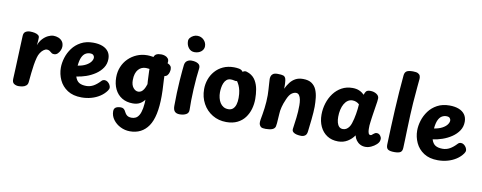

<svg xmlns="http://www.w3.org/2000/svg" viewBox="-82 -1243 4845 1931"><g transform="rotate(10 2340.5 -278.0)"><path d="M120.1 13Q95.3 13 74.6 -0.2Q53.9 -13.4 55.7 -50Q57.9 -96.6 60.4 -153.6Q62.9 -210.7 65.1 -270.7Q67.3 -330.7 69.8 -387.9Q72.3 -445.1 74.3 -493Q76.1 -524.9 96.2 -536.4Q116.3 -548 141.1 -548Q165.6 -548 187.4 -543.5Q209.3 -539 223.7 -528.6Q238.1 -518.1 237.1 -501Q237.1 -489.3 236.6 -480Q236.1 -470.7 235.1 -458.5Q234.1 -446.3 231.1 -424Q245.8 -464 271 -491.1Q296.2 -518.2 325.7 -532.6Q355.2 -547 380.7 -547Q407.1 -547 431.3 -537.4Q455.4 -527.8 470.9 -507.6Q486.4 -487.3 486.4 -454.4Q486.4 -437 477.6 -416.3Q468.8 -395.6 453.3 -380.5Q437.9 -365.4 417.3 -365.4Q401.6 -365.4 394.1 -370.4Q386.6 -375.4 376.1 -384Q368.3 -391.4 358.9 -395Q349.4 -398.6 338.2 -398.6Q323.1 -398.6 305.4 -385.6Q287.7 -372.7 273.3 -350.6Q259 -328.6 252.1 -302Q242.1 -265.2 235.6 -224.2Q229.1 -183.2 224.5 -138.9Q219.9 -94.6 215.4 -47Q213.7 -21.8 198.1 -8.6Q182.6 4.7 161.4 8.8Q140.2 13 120.1 13Z M508 -244Q508 -293 524.3 -346.2Q540.7 -399.3 574.4 -445Q608.2 -490.7 661 -519.3Q713.8 -548 785.9 -548Q840.9 -548 880.6 -532.6Q920.3 -517.1 942.2 -487.1Q964 -457 964 -413Q964 -362 937.3 -321.8Q910.6 -281.7 867.4 -252.6Q824.2 -223.6 773.9 -206.3Q723.6 -189 676.6 -183Q689.8 -140.6 717.2 -123.8Q744.7 -107 790.7 -107Q829.7 -107 863.8 -126Q898 -145 935 -185Q941 -191 948.5 -194Q956 -197 963 -197Q980.4 -197 995 -186.3Q1009.6 -175.6 1018.3 -159.9Q1027 -144.3 1027 -130Q1027 -123 1023 -114Q1019 -105 1014 -98Q988 -62 948.9 -36.7Q909.9 -11.4 862.8 1.7Q815.8 14.9 763.9 14.9Q676.8 14.9 619.8 -22.4Q562.9 -59.7 535.4 -119.3Q508 -179 508 -244ZM671 -293.1Q720.7 -301 753.2 -318.6Q785.8 -336.1 801.9 -358.1Q818 -380.1 818 -400.1Q818 -413.4 808 -424.9Q798 -436.4 773 -436.4Q748.7 -436.4 727.1 -423.7Q705.6 -411 691 -380.1Q676.4 -349.2 671 -293.1Z M1561.6 -472.1Q1579.6 -465.1 1589.3 -452.3Q1599.1 -439.6 1599.1 -419Q1599.1 -407 1594.6 -388.8Q1590.1 -370.7 1577.7 -356.2Q1565.3 -341.8 1542.2 -341.8Q1528.1 -341.8 1509.3 -349.2Q1490.4 -356.6 1482.4 -359.6Q1442.7 -373.3 1409.9 -381.3Q1377.2 -389.3 1351.2 -389.3Q1329.2 -389.3 1309.7 -381.2Q1290.2 -373 1274.8 -355.4Q1259.4 -337.8 1250.8 -310.9Q1242.2 -284 1242.2 -245.8Q1242.2 -196.7 1264.4 -169Q1286.7 -141.3 1315.6 -141.3Q1349.2 -141.3 1372 -177.9Q1394.8 -214.6 1410.8 -296.6L1440.8 -146Q1425.8 -109 1405.6 -79.3Q1385.3 -49.7 1355.7 -32.5Q1326.1 -15.3 1282.1 -15.3Q1217.6 -15.3 1170.6 -44Q1123.6 -72.7 1098.3 -124.8Q1073 -177 1073 -246Q1073 -303 1093.5 -352.8Q1114 -402.6 1151.4 -439.3Q1188.8 -476.1 1237.8 -496.9Q1286.8 -517.7 1343.8 -517.7Q1365.8 -517.7 1395.7 -513.2Q1425.7 -508.8 1457.3 -501.8Q1489 -494.9 1516.6 -487.2Q1544.2 -479.6 1561.6 -472.1ZM1393.1 -453.3Q1399.2 -492 1407.2 -512.9Q1415.1 -533.9 1432.5 -542.3Q1449.9 -550.7 1482.1 -550.7Q1498.8 -550.7 1518.5 -544.2Q1538.2 -537.7 1550.8 -521.5Q1563.4 -505.3 1557.8 -475.1Q1556.2 -464.4 1553.6 -445.1Q1551 -425.8 1549.6 -405.4Q1548.1 -385 1548.1 -368Q1548.1 -311 1552.1 -253.5Q1556.1 -196 1556.1 -139Q1556.1 73.1 1490.1 169.6Q1424 266 1302.2 266Q1251.1 266 1205.3 243.3Q1159.6 220.7 1130.9 181.9Q1102.2 143.2 1102.2 95.9Q1102.2 68.8 1120.7 56.7Q1139.2 44.7 1173 44.7Q1189.8 44.7 1201.8 53.6Q1213.9 62.4 1223.1 82.7Q1230.7 97.6 1240.2 108.1Q1249.8 118.7 1263.6 123.7Q1277.4 128.7 1296.6 128.7Q1318.3 128.7 1337.6 119.1Q1356.9 109.4 1371.4 84.3Q1386 59.2 1394.4 13.3Q1402.8 -32.6 1402.8 -105.1Q1402.8 -128.2 1399.4 -171.8Q1396 -215.3 1392.4 -267.1Q1388.9 -318.9 1388.1 -368.1Q1387.2 -417.3 1393.1 -453.3Z M1722.2 -486Q1726.6 -515.1 1745.8 -528.6Q1765 -542 1789.6 -542Q1832.8 -542 1858.3 -525.9Q1883.9 -509.9 1879.1 -476Q1873.1 -434.9 1868.4 -378.9Q1863.7 -323 1860.3 -262.3Q1856.9 -201.6 1856.3 -146.7Q1855.7 -91.8 1856.9 -53Q1858.7 -18.4 1831.4 -3.7Q1804.2 11 1765.6 11Q1731.7 11 1715.1 -6.7Q1698.6 -24.3 1698.6 -63Q1698.6 -129.2 1701.1 -196.5Q1703.6 -263.8 1707.7 -322.8Q1711.8 -381.8 1715.9 -424.7Q1720 -467.7 1722.2 -486ZM1720.6 -730Q1720.6 -747.9 1733.1 -763.1Q1745.7 -778.3 1765.1 -788.2Q1784.4 -798 1805.2 -798Q1845.2 -798 1871.9 -770.9Q1898.6 -743.8 1898.6 -707Q1898.6 -674.8 1871.9 -652.7Q1845.2 -630.7 1803.3 -630.7Q1767.2 -630.7 1743.9 -659.6Q1720.6 -688.4 1720.6 -730Z M2240.3 6Q2161.2 6 2098.6 -31.8Q2035.9 -69.6 2000.1 -135Q1964.3 -200.4 1964.3 -282Q1964.3 -333.4 1981.2 -381.3Q1998 -429.1 2031.3 -467.3Q2064.6 -505.6 2112.7 -527.8Q2160.8 -550 2223.3 -550Q2248.2 -550 2274.6 -545.3Q2301 -540.7 2316.3 -519Q2321.2 -526.3 2336.4 -529.6Q2351.6 -532.9 2382.6 -518.1Q2425.9 -497.1 2448.8 -457.8Q2471.7 -418.6 2480 -370.6Q2488.3 -322.7 2488.3 -273Q2488.3 -219.7 2474 -169.9Q2459.7 -120.2 2429.8 -80.3Q2399.9 -40.3 2352.8 -17.2Q2305.7 6 2240.3 6ZM2238.7 -124.9Q2268.2 -124.9 2286.4 -141.8Q2304.7 -158.7 2313.2 -187.7Q2321.7 -216.7 2321.7 -254Q2321.7 -296.9 2315.2 -327.4Q2308.7 -358 2298.4 -380Q2288.1 -402 2276.1 -419Q2267.1 -414.4 2249.4 -419.2Q2231.7 -424 2213.2 -424Q2187.2 -424 2170.2 -409.7Q2153.1 -395.3 2143.7 -372.3Q2134.2 -349.3 2130.6 -323.8Q2126.9 -298.3 2126.9 -277Q2126.9 -247.8 2133.7 -220.4Q2140.4 -193.1 2154 -171.6Q2167.6 -150.1 2188.8 -137.5Q2210 -124.9 2238.7 -124.9Z M3007.7 12Q2984.2 12 2961.4 7.1Q2938.7 2.2 2924.7 -9.9Q2910.7 -22 2913.2 -43Q2921.2 -99.1 2928.7 -160.1Q2936.2 -221 2936.2 -287Q2936.2 -318.7 2931.2 -345.3Q2926.1 -371.9 2914.3 -388.4Q2902.4 -405 2882.2 -405Q2861.1 -405 2837.8 -388.4Q2814.6 -371.9 2794.2 -325Q2782.4 -297.8 2774.9 -277.3Q2767.3 -256.8 2763.2 -238.6Q2759.1 -220.4 2755.2 -200Q2754 -189 2752.3 -166.8Q2750.6 -144.6 2749.1 -119Q2747.7 -93.4 2745.9 -71.2Q2744.2 -49 2741.2 -38Q2735.2 -15.2 2710.2 -5.1Q2685.1 5 2643.2 5Q2609.6 5 2597.2 -3Q2584.9 -11 2579.2 -25.1Q2576.9 -30.9 2575.4 -37.9Q2574 -45 2574.6 -55.3Q2575.2 -65.7 2577.2 -79Q2588.2 -135 2596.7 -199.5Q2605.2 -264 2605.2 -333Q2605.2 -357 2602.9 -390Q2600.7 -423 2598.7 -453Q2596.7 -483 2596.2 -497Q2596.2 -508.3 2600.3 -523.4Q2604.3 -538.6 2619.3 -549.8Q2634.2 -561 2667.2 -561Q2707 -561 2724.8 -554.7Q2742.6 -548.3 2749.9 -526.6Q2752.1 -520.9 2753.8 -508.2Q2755.6 -495.6 2756.3 -479.6Q2757 -463.7 2757 -449.3Q2757 -435 2756.2 -425Q2774.3 -462.6 2797.1 -491.9Q2819.8 -521.2 2851.4 -538.1Q2883 -555 2927.2 -555Q2983.6 -555 3016.2 -532.5Q3048.9 -510 3064.7 -473Q3080.4 -436 3085.3 -391Q3090.2 -346 3090.2 -300Q3090.2 -274.8 3087.7 -239.8Q3085.2 -204.9 3081.3 -167.7Q3077.4 -130.6 3073.3 -97.6Q3069.2 -64.6 3067 -43Q3063.4 -11.9 3046.4 0.1Q3029.3 12 3007.7 12Z M3171.7 -234Q3171.7 -294.6 3189.7 -351.6Q3207.7 -408.7 3241.4 -453.8Q3275.2 -499 3323.6 -525.7Q3372 -552.3 3433.6 -552.3Q3472.9 -552.3 3502.2 -539.7Q3531.6 -527.1 3555.1 -504.1Q3560.1 -526.1 3571.9 -540.3Q3583.8 -554.4 3614.6 -554.4Q3650.9 -554.4 3678.1 -536.9Q3705.3 -519.3 3704.3 -492.4Q3703.3 -465.3 3695 -418.7Q3686.7 -372 3680.7 -327Q3678.7 -313 3675.4 -291Q3672.2 -269 3669.7 -247.5Q3667.2 -226 3665.7 -211Q3664.9 -195.9 3665.2 -173.2Q3665.4 -150.6 3671.2 -133.6Q3677 -116.7 3691 -116.7Q3698.9 -116.7 3704.8 -120.8Q3710.7 -124.9 3717.1 -131.6Q3726.8 -139.4 3734.3 -143.6Q3741.9 -147.7 3754.2 -147.7Q3767.6 -147.7 3779.5 -138.3Q3791.4 -128.9 3797.7 -112.8Q3804 -96.7 3798.3 -77.2Q3793.7 -58.2 3772.1 -38.2Q3750.4 -18.1 3720.9 -4.6Q3691.4 9 3661.6 9Q3632.8 9 3608.8 -3.4Q3584.9 -15.8 3568.6 -37.5Q3552.2 -59.2 3545.7 -88.1Q3519.6 -48.8 3477.3 -23.1Q3435.1 2.6 3382 2.6Q3315.7 2.6 3268.8 -28.3Q3221.9 -59.2 3196.8 -112.6Q3171.7 -166 3171.7 -234ZM3340.9 -241.1Q3340.9 -209.2 3347.7 -183.7Q3354.6 -158.1 3369.4 -143.1Q3384.2 -128.1 3408.3 -128.1Q3427.8 -128.1 3443.1 -137.5Q3458.4 -146.9 3470.3 -163.4Q3482.2 -180 3489.3 -202Q3497 -225.4 3502.9 -250.4Q3508.9 -275.3 3513.1 -301.2Q3517.3 -327.1 3520.3 -352.3Q3523.3 -377.4 3524.6 -401.1Q3510.7 -414.1 3492.9 -421.5Q3475.1 -428.9 3454.7 -428.9Q3428 -428.9 3406.9 -414.3Q3385.8 -399.7 3371.1 -374Q3356.4 -348.3 3348.7 -314.3Q3340.9 -280.2 3340.9 -241.1Z M3915.8 -765.2Q3918.6 -796.1 3937.4 -809.1Q3956.2 -822 4003.2 -822Q4037.6 -822 4054.4 -813.1Q4071.3 -804.1 4076.4 -789.7Q4081.4 -775.2 4080.4 -759.2Q4078.4 -731.2 4072.3 -672.2Q4066.2 -613.1 4058.7 -508.1Q4051.2 -403 4046.2 -236Q4045.2 -183 4043.2 -134.8Q4041.2 -86.7 4040 -49.1Q4039.2 -14.7 4020.4 -2.3Q4001.6 10 3958.2 10Q3912.8 10 3893.4 -2.7Q3874.1 -15.4 3875.1 -53Q3878.1 -139.2 3881.7 -229.6Q3885.3 -319.9 3890.3 -410.8Q3895.3 -501.7 3901.4 -591.2Q3907.6 -680.7 3915.8 -765.2Z M4147 -244Q4147 -293 4163.3 -346.2Q4179.7 -399.3 4213.4 -445Q4247.2 -490.7 4300 -519.3Q4352.8 -548 4424.9 -548Q4479.9 -548 4519.6 -532.6Q4559.3 -517.1 4581.2 -487.1Q4603 -457 4603 -413Q4603 -362 4576.3 -321.8Q4549.6 -281.7 4506.4 -252.6Q4463.2 -223.6 4412.9 -206.3Q4362.6 -189 4315.6 -183Q4328.8 -140.6 4356.2 -123.8Q4383.7 -107 4429.7 -107Q4468.7 -107 4502.8 -126Q4537 -145 4574 -185Q4580 -191 4587.5 -194Q4595 -197 4602 -197Q4619.4 -197 4634 -186.3Q4648.6 -175.6 4657.3 -159.9Q4666 -144.3 4666 -130Q4666 -123 4662 -114Q4658 -105 4653 -98Q4627 -62 4587.9 -36.7Q4548.9 -11.4 4501.8 1.7Q4454.8 14.9 4402.9 14.9Q4315.8 14.9 4258.8 -22.4Q4201.9 -59.7 4174.4 -119.3Q4147 -179 4147 -244ZM4310 -293.1Q4359.7 -301 4392.2 -318.6Q4424.8 -336.1 4440.9 -358.1Q4457 -380.1 4457 -400.1Q4457 -413.4 4447 -424.9Q4437 -436.4 4412 -436.4Q4387.7 -436.4 4366.1 -423.7Q4344.6 -411 4330 -380.1Q4315.4 -349.2 4310 -293.1Z"/></g></svg>

Font: Playpen Sans Deva
Style: Regular
Weight: 400
Designer: Pooja Saxena, Gunjan Panchal, Laura Meseguer, Veronika Burian, José Scaglione
Foundry: TypeTogether
Version: Version 2.000